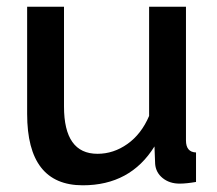

<svg xmlns="http://www.w3.org/2000/svg" viewBox="-20 -543 649 573"><path d="M61 -203V-523H171V-225Q171 -84 271 -84Q319 -84 360.5 -113.5Q402 -143 425 -197V-523H535V-124Q535 -89 565 -88V0Q536 5 516 5Q486 5 465.5 -11.5Q445 -28 443 -54L441 -106Q369 10 227 10Q61 10 61 -203Z"/></svg>

Font: Raleway-v4020 SemiBold
Style: Regular
Weight: 600
Designer: Matt McInerney, Pablo Impallari, Rodrigo Fuenzalida
Foundry: Matt McInerney, Pablo Impallari, Rodrigo Fuenzalida
Version: Version 4.020;PS 004.020;hotconv 1.0.88;makeotf.lib2.5.64775